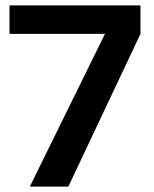

<svg xmlns="http://www.w3.org/2000/svg" viewBox="-20 -688 569 708"><path d="M90 0 367 -563H15V-668H498V-563L232 0Z"/></svg>

Font: Atkinson Hyperlegible Next SemiBold
Style: Regular
Weight: 600
Designer: Elliott Scott, Megan Eiswerth, Linus Boman, Theodore Petrosky, Letters from Sweden
Foundry: Applied Design Works, Letters from Sweden
Version: Version 2.001